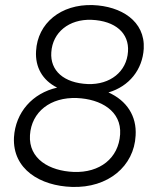

<svg xmlns="http://www.w3.org/2000/svg" viewBox="-20 -728 615 756"><path d="M263 8C406 13 508 -74 514 -194C519 -271 479 -332 407 -364C489 -388 541 -454 546 -536C552 -645 457 -704 345 -708C220 -712 128 -637 122 -527C118 -464 147 -412 205 -383C108 -361 41 -286 35 -187C29 -61 139 4 263 8ZM270 -51C175 -55 92 -102 98 -196C104 -288 179 -346 283 -342C377 -338 459 -291 453 -199C447 -105 373 -47 270 -51ZM326 -397C231 -401 177 -450 182 -522C187 -601 252 -653 340 -650C435 -646 489 -597 484 -525C479 -446 414 -394 326 -397Z"/></svg>

Font: Fixel Text 20240404 Light
Style: Italic
Weight: 300
Width: 4
Italic angle: -10°
Designer: AlfaBravo + MacPaw
Foundry: Kyrylo Tkachov, Marchela Mozhyna, Serhii Makarenko, Maria Weinstein, Zakhar Kryvoshyya
Version: Version 1.211;Glyphs 3.2 (3225)